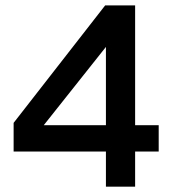

<svg xmlns="http://www.w3.org/2000/svg" viewBox="-20 -696 661 716"><path d="M483.9 -130.9V0H375V-130.9H30.8V-237.8L372.1 -675.8H483.9V-229H571.8V-130.9ZM375 -521 143.1 -229H375Z"/></svg>

Font: Clear Sans Medium
Style: Regular
Weight: 500
Foundry: Intel Corporation
Version: Version 1.00